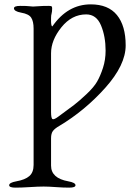

<svg xmlns="http://www.w3.org/2000/svg" viewBox="-20 -680 599 880"><path d="M248 -146Q296 -181 319.5 -199Q343 -217 376.5 -248.5Q410 -280 425 -306Q440 -332 452 -369Q464 -406 464 -448Q464 -513 443 -563.5Q422 -614 375 -614Q309 -614 261.5 -555Q214 -496 214 -436V-167Q214 -137 221 -134Q228 -131 248 -146ZM252 -103Q231 -91 222.5 -79.5Q214 -68 214 -46V79Q214 137 293 151Q326 157 326 169Q326 180 297 180Q269 180 235.5 177.5Q202 175 180 175Q156 175 117 177.5Q78 180 51 180Q22 180 22 169Q22 157 55 151Q95 144 114.5 127Q134 110 134 76V-549Q134 -582 123 -599Q112 -616 77 -622Q44 -628 44 -642Q44 -653 73 -653Q104 -653 113.5 -651.5Q123 -650 131 -650Q142 -650 157 -651.5Q172 -653 202 -653Q214 -653 216.5 -651Q219 -649 219 -642Q219 -626 216.5 -618Q214 -610 214 -598V-579Q215 -559 220 -559Q290 -660 396 -660Q476 -660 516 -611Q556 -562 556 -472Q556 -382 462.5 -277.5Q369 -173 252 -103Z"/></svg>

Font: EB Garamond SC 12
Style: Regular
Weight: 400
Version: Version 0.016 ; ttfautohint (v0.97) -l 8 -r 50 -G 200 -x 0 -